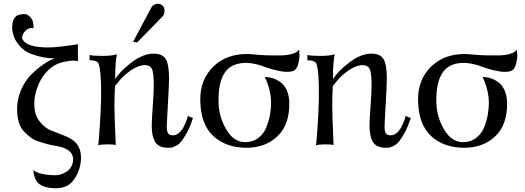

<svg xmlns="http://www.w3.org/2000/svg" viewBox="-20 -770 2790 1020"><path d="M408 99Q400 148 369.5 188.5Q339 229 280 230Q200 230 175 193Q167 181 162.5 166Q158 151 158 142L157 133Q185 159 273 161Q302 161 331 143.5Q360 126 367 92Q379 27 293 8Q287 7 263 2.5Q239 -2 223.5 -6.5Q208 -11 183.5 -19Q159 -27 142.5 -40Q126 -53 108.5 -70.5Q91 -88 82 -115Q73 -142 71 -175Q68 -234 89.5 -286.5Q111 -339 145 -373Q179 -407 211 -428.5Q243 -450 270 -460Q207 -460 145 -484Q100 -500 67 -549Q55 -568 48.5 -593.5Q42 -619 46.5 -646.5Q51 -674 71 -688Q84 -693 104 -695.5Q124 -698 142 -678Q160 -658 158 -620Q129 -625 110.5 -601.5Q92 -578 100 -561Q122 -517 241 -518Q265 -518 303 -522.5Q341 -527 368 -531L394 -535V-445Q385 -447 370 -448Q355 -449 318 -441Q281 -433 255 -413Q210 -379 185.5 -323Q161 -267 162 -215Q163 -163 186 -131Q203 -108 220 -95Q237 -82 250.5 -77Q264 -72 291.5 -61.5Q319 -51 345 -39Q423 -1 408 99Z M845 -739Q855 -729 854 -710.5Q853 -692 842 -681L709 -545L687 -548L784 -730Q791 -744 810 -749Q829 -754 845 -739ZM1005 -143Q990 -96 972 -63.5Q954 -31 941 -16Q928 -1 911 6.5Q894 14 889 14.5Q884 15 873 15Q823 15 804.5 -15.5Q786 -46 786 -101Q786 -131 791.5 -206Q797 -281 797 -316Q797 -385 786.5 -404.5Q776 -424 750 -424Q715 -424 675 -396Q635 -368 613 -340L591 -313Q588 -256 588 -206Q588 -152 595 0Q584 -3 550 -3Q514 -3 501 2Q505 -15 510.5 -103.5Q516 -192 517 -246Q519 -390 504 -431Q496 -450 456 -450V-478Q474 -473 525 -473Q577 -473 601 -482Q592 -436 592 -366V-350Q620 -394 680.5 -439.5Q741 -485 795 -485Q844 -485 861 -455.5Q878 -426 878 -354Q878 -319 872 -215.5Q866 -112 866 -96Q866 -72 873 -61.5Q880 -51 898 -51Q916 -51 931 -64Q946 -77 955.5 -96Q965 -115 970.5 -129.5Q976 -144 978 -154Z M1569 -507Q1570 -496 1571 -479Q1572 -462 1564.5 -431Q1557 -400 1538 -393Q1527 -389 1512 -388.5Q1497 -388 1484.5 -389.5Q1472 -391 1455.5 -394.5Q1439 -398 1429 -401Q1419 -404 1405 -408.5Q1391 -413 1388 -414Q1340 -433 1295 -436Q1211 -438 1175 -385.5Q1139 -333 1141 -230Q1142 -149 1183.5 -80Q1225 -11 1290 -15Q1328 -17 1355.5 -39.5Q1383 -62 1396 -96Q1409 -130 1414.5 -161.5Q1420 -193 1420 -223Q1420 -290 1387 -361Q1408 -361 1429 -354.5Q1450 -348 1470 -333.5Q1490 -319 1503 -291.5Q1516 -264 1517 -226Q1519 -108 1454.5 -46.5Q1390 15 1290 15Q1182 15 1114.5 -46Q1047 -107 1044 -233Q1041 -345 1112.5 -415.5Q1184 -486 1302 -483Q1306 -483 1338 -480Q1370 -477 1401.5 -476Q1433 -475 1469.5 -475.5Q1506 -476 1533 -484Q1560 -492 1569 -507Z M2162 -143Q2147 -96 2129 -63.5Q2111 -31 2098 -16Q2085 -1 2068 6.5Q2051 14 2046 14.5Q2041 15 2030 15Q1980 15 1961.5 -15.5Q1943 -46 1943 -101Q1943 -131 1948.5 -206Q1954 -281 1954 -316Q1954 -385 1943.5 -404.5Q1933 -424 1907 -424Q1872 -424 1832 -396Q1792 -368 1770 -340L1748 -313Q1745 -256 1745 -206Q1745 -152 1752 0Q1741 -3 1707 -3Q1671 -3 1658 2Q1662 -15 1667.5 -103.5Q1673 -192 1674 -246Q1676 -390 1661 -431Q1653 -450 1613 -450V-478Q1631 -473 1682 -473Q1734 -473 1758 -482Q1749 -436 1749 -366V-350Q1777 -394 1837.5 -439.5Q1898 -485 1952 -485Q2001 -485 2018 -455.5Q2035 -426 2035 -354Q2035 -319 2029 -215.5Q2023 -112 2023 -96Q2023 -72 2030 -61.5Q2037 -51 2055 -51Q2073 -51 2088 -64Q2103 -77 2112.5 -96Q2122 -115 2127.5 -129.5Q2133 -144 2135 -154Z M2726 -507Q2727 -496 2728 -479Q2729 -462 2721.5 -431Q2714 -400 2695 -393Q2684 -389 2669 -388.5Q2654 -388 2641.5 -389.5Q2629 -391 2612.5 -394.5Q2596 -398 2586 -401Q2576 -404 2562 -408.5Q2548 -413 2545 -414Q2497 -433 2452 -436Q2368 -438 2332 -385.5Q2296 -333 2298 -230Q2299 -149 2340.5 -80Q2382 -11 2447 -15Q2485 -17 2512.5 -39.5Q2540 -62 2553 -96Q2566 -130 2571.5 -161.5Q2577 -193 2577 -223Q2577 -290 2544 -361Q2565 -361 2586 -354.5Q2607 -348 2627 -333.5Q2647 -319 2660 -291.5Q2673 -264 2674 -226Q2676 -108 2611.5 -46.5Q2547 15 2447 15Q2339 15 2271.5 -46Q2204 -107 2201 -233Q2198 -345 2269.5 -415.5Q2341 -486 2459 -483Q2463 -483 2495 -480Q2527 -477 2558.5 -476Q2590 -475 2626.5 -475.5Q2663 -476 2690 -484Q2717 -492 2726 -507Z"/></svg>

Font: GFS Artemisia
Style: Regular
Weight: 400
Designer: Takis Katsoulidis and George D. Matthiopoulos
Foundry: Takis Katsoulidis and George D. Matthiopoulos
Version: Version 1.0